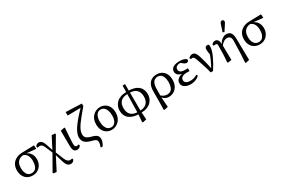

<svg xmlns="http://www.w3.org/2000/svg" viewBox="115 -2170 5525 3775"><g transform="rotate(-30 2877.0 -282.0)"><path d="M267 13Q199 13 148.5 -16Q98 -45 69.5 -99Q41 -153 41 -226Q41 -311 76.5 -367Q112 -423 173 -452Q234 -481 309 -482L579 -489L584 -407L318 -434L307 -429Q251 -427 212 -403.5Q173 -380 152 -336Q131 -292 131 -227Q131 -164 149 -121.5Q167 -79 198 -57.5Q229 -36 270 -36Q311 -36 341.5 -57Q372 -78 390 -123Q408 -168 408 -237Q408 -271 401.5 -303Q395 -335 380.5 -361Q366 -387 343 -405.5Q320 -424 287 -432L300 -446Q347 -441 383 -422.5Q419 -404 443.5 -375Q468 -346 481 -308.5Q494 -271 494 -228Q494 -158 464.5 -103.5Q435 -49 383.5 -18Q332 13 267 13Z M634 180 624 164 836 -208 980 -488 1052 -484 1063 -467 866 -129 703 187ZM1025 191Q992 191 969 174Q946 157 930 124.5Q914 92 900 46L850 -123H835L874 -168L944 7Q961 49 978 73Q995 97 1013.5 107Q1032 117 1054 117Q1067 117 1078 114.5Q1089 112 1099 108L1109 139Q1100 155 1087.5 167Q1075 179 1059.5 185Q1044 191 1025 191ZM832 -163 763 -326Q746 -366 732 -386.5Q718 -407 702.5 -414.5Q687 -422 664 -422Q651 -422 640.5 -420Q630 -418 617 -413L606 -449Q615 -461 626.5 -470.5Q638 -480 652 -486Q666 -492 682 -492Q711 -492 732.5 -478.5Q754 -465 771 -436.5Q788 -408 803 -362L856 -202H872Z M1274 13Q1243 13 1223 -1Q1203 -15 1193 -44.5Q1183 -74 1182 -119L1179 -474L1267 -493L1279 -482Q1273 -407 1269.5 -351Q1266 -295 1263.5 -254Q1261 -213 1259.5 -182.5Q1258 -152 1258 -130Q1258 -87 1270 -72Q1282 -57 1304 -57Q1316 -57 1327.5 -60Q1339 -63 1348 -67L1359 -39Q1347 -18 1325 -2.5Q1303 13 1274 13Z M1692 205Q1703 174 1710.5 147.5Q1718 121 1718 93Q1718 71 1710 55.5Q1702 40 1680.5 28Q1659 16 1619 7Q1567 -6 1529.5 -22.5Q1492 -39 1468 -60.5Q1444 -82 1432 -111.5Q1420 -141 1420 -180Q1420 -214 1431.5 -252Q1443 -290 1468 -334.5Q1493 -379 1533.5 -433Q1574 -487 1632 -552.5Q1690 -618 1768 -699L1748 -651V-670L1445 -665V-745L1805 -730L1806 -674Q1732 -587 1679.5 -522.5Q1627 -458 1593 -410.5Q1559 -363 1540 -326Q1521 -289 1513.5 -259Q1506 -229 1506 -199Q1506 -166 1519 -142.5Q1532 -119 1562.5 -102Q1593 -85 1646 -71Q1700 -58 1731 -40Q1762 -22 1775 2Q1788 26 1788 58Q1788 82 1783 104.5Q1778 127 1767 151Q1756 175 1739 205Z M2062 13Q2002 13 1952 -15Q1902 -43 1872 -99Q1842 -155 1842 -235Q1842 -296 1861 -344Q1880 -392 1913.5 -425Q1947 -458 1989 -475.5Q2031 -493 2076 -493Q2136 -493 2185.5 -464.5Q2235 -436 2264.5 -380.5Q2294 -325 2294 -246Q2294 -186 2275 -137.5Q2256 -89 2223 -56Q2190 -23 2148.5 -5Q2107 13 2062 13ZM2073 -36Q2116 -36 2145.5 -60.5Q2175 -85 2190 -128Q2205 -171 2205 -225Q2205 -297 2186.5 -346Q2168 -395 2136 -420Q2104 -445 2063 -445Q2020 -445 1991 -419.5Q1962 -394 1947 -350.5Q1932 -307 1932 -253Q1932 -181 1950.5 -132.5Q1969 -84 2001 -60Q2033 -36 2073 -36Z M2649 179 2663 -10 2675 -637H2731L2734 -11L2746 171L2666 191ZM2681 11Q2606 11 2549.5 -6.5Q2493 -24 2454 -56Q2415 -88 2396 -133.5Q2377 -179 2377 -237Q2377 -285 2394.5 -330.5Q2412 -376 2449 -412.5Q2486 -449 2543.5 -470Q2601 -491 2680 -491V-444Q2605 -444 2558.5 -419Q2512 -394 2490 -349Q2468 -304 2468 -242Q2468 -172 2493 -126.5Q2518 -81 2566 -58.5Q2614 -36 2681 -36ZM2721 11V-36Q2791 -36 2837.5 -60Q2884 -84 2907.5 -129.5Q2931 -175 2931 -240Q2931 -309 2905.5 -354Q2880 -399 2833 -421.5Q2786 -444 2718 -444V-491Q2793 -491 2850 -474Q2907 -457 2945 -425Q2983 -393 3002.5 -346.5Q3022 -300 3022 -243Q3022 -196 3005 -150.5Q2988 -105 2951 -68.5Q2914 -32 2857 -10.5Q2800 11 2721 11Z M3137 179 3141 -17 3142 -240Q3143 -327 3171 -383Q3199 -439 3248.5 -466Q3298 -493 3362 -493Q3426 -493 3476.5 -463.5Q3527 -434 3555.5 -379Q3584 -324 3584 -246Q3584 -163 3552.5 -105Q3521 -47 3469.5 -17Q3418 13 3358 13Q3329 13 3300.5 4Q3272 -5 3247 -25.5Q3222 -46 3204 -79H3196L3206 -108Q3230 -87 3252.5 -73Q3275 -59 3298.5 -51.5Q3322 -44 3349 -44Q3399 -44 3431 -68Q3463 -92 3478 -137Q3493 -182 3493 -243Q3493 -312 3475.5 -356.5Q3458 -401 3427.5 -423Q3397 -445 3358 -445Q3319 -445 3288 -424.5Q3257 -404 3240 -363Q3223 -322 3222 -261L3220 -82L3218 -75L3236 171L3151 190Z M3854 13Q3800 13 3757 -2.5Q3714 -18 3689.5 -47Q3665 -76 3665 -119Q3665 -160 3688.5 -190Q3712 -220 3753 -237Q3794 -254 3846 -255V-248Q3795 -249 3758.5 -264.5Q3722 -280 3702.5 -305.5Q3683 -331 3683 -365Q3683 -402 3704 -431Q3725 -460 3768.5 -476.5Q3812 -493 3880 -493Q3919 -493 3950.5 -487Q3982 -481 4004.5 -469.5Q4027 -458 4040 -442Q4039 -422 4026.5 -406.5Q4014 -391 3990 -391Q3978 -391 3966.5 -395Q3955 -399 3942.5 -407.5Q3930 -416 3913 -429L3866 -467L3939 -465L3954 -447Q3936 -451 3919 -453Q3902 -455 3882 -455Q3844 -455 3817.5 -445.5Q3791 -436 3777 -417.5Q3763 -399 3763 -371Q3763 -345 3777 -326.5Q3791 -308 3819 -298Q3847 -288 3889 -288Q3905 -288 3920.5 -288Q3936 -288 3958 -289V-224Q3934 -226 3922 -226Q3910 -226 3898 -226Q3856 -226 3828.5 -218.5Q3801 -211 3784.5 -198Q3768 -185 3760.5 -169.5Q3753 -154 3753 -136Q3753 -110 3766.5 -90.5Q3780 -71 3807.5 -60.5Q3835 -50 3875 -50Q3916 -50 3955 -59.5Q3994 -69 4036 -96L4055 -68Q4032 -42 4001 -24.5Q3970 -7 3933 3Q3896 13 3854 13Z M4305 6Q4283 -86 4255.5 -168Q4228 -250 4199 -336Q4189 -368 4178.5 -386Q4168 -404 4157 -412.5Q4146 -421 4131 -421Q4120 -421 4112 -419Q4104 -417 4096 -415L4083 -447Q4095 -459 4109.5 -469Q4124 -479 4139.5 -484Q4155 -489 4170 -489Q4194 -489 4213.5 -475.5Q4233 -462 4250 -432Q4267 -402 4282 -350Q4300 -290 4314 -236.5Q4328 -183 4339 -134.5Q4350 -86 4357 -42H4345L4361 -73Q4382 -111 4398.5 -144.5Q4415 -178 4429.5 -210.5Q4444 -243 4457 -277Q4470 -311 4484 -350L4476 -266Q4468 -310 4463.5 -339Q4459 -368 4457 -388.5Q4455 -409 4455 -424Q4455 -459 4470 -476Q4485 -493 4511 -493Q4525 -493 4532.5 -490Q4540 -487 4546 -482Q4548 -474 4549.5 -464.5Q4551 -455 4551 -437Q4551 -395 4534.5 -341Q4518 -287 4490 -228Q4462 -169 4428 -109Q4394 -49 4359 6Z M4685 -1 4697 -186 4699 -376Q4699 -399 4691.5 -411Q4684 -423 4662 -423Q4651 -423 4641 -421.5Q4631 -420 4621 -417L4608 -449Q4624 -468 4642 -480Q4660 -492 4686 -492Q4715 -492 4734 -477Q4753 -462 4763 -432.5Q4773 -403 4773 -356L4775 -355L4780 -2L4697 10ZM4987 179 4999 -17 5007 -308Q5008 -348 4997 -372.5Q4986 -397 4965 -408Q4944 -419 4915 -419Q4887 -419 4859 -405Q4831 -391 4807 -367.5Q4783 -344 4768 -316L4755 -337H4764Q4775 -384 4804.5 -419Q4834 -454 4870 -473.5Q4906 -493 4940 -493Q4982 -493 5011.5 -476Q5041 -459 5057 -421.5Q5073 -384 5074 -320L5082 171L4999 190ZM4901 -560 4955 -724Q4964 -748 4976 -758.5Q4988 -769 5002 -769Q5021 -769 5032.5 -758Q5044 -747 5044 -730Q5044 -716 5038.5 -705.5Q5033 -695 5021 -676L4936 -545Z M5421 13Q5353 13 5302.5 -16Q5252 -45 5223.5 -99Q5195 -153 5195 -226Q5195 -311 5230.5 -367Q5266 -423 5327 -452Q5388 -481 5463 -482L5733 -489L5738 -407L5472 -434L5461 -429Q5405 -427 5366 -403.5Q5327 -380 5306 -336Q5285 -292 5285 -227Q5285 -164 5303 -121.5Q5321 -79 5352 -57.5Q5383 -36 5424 -36Q5465 -36 5495.5 -57Q5526 -78 5544 -123Q5562 -168 5562 -237Q5562 -271 5555.5 -303Q5549 -335 5534.5 -361Q5520 -387 5497 -405.5Q5474 -424 5441 -432L5454 -446Q5501 -441 5537 -422.5Q5573 -404 5597.5 -375Q5622 -346 5635 -308.5Q5648 -271 5648 -228Q5648 -158 5618.5 -103.5Q5589 -49 5537.5 -18Q5486 13 5421 13Z"/></g></svg>

Font: Source Serif 4 18pt
Style: Regular
Weight: 400
Designer: Frank Grießhammer
Foundry: Adobe Systems Incorporated
Version: Version 4.004;hotconv 1.0.116;makeotfexe 2.5.65601